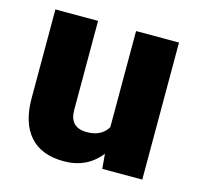

<svg xmlns="http://www.w3.org/2000/svg" viewBox="-85 -616 733 715"><g transform="rotate(15 282.0 -259.0)"><path d="M360.8 -57.1Q308.6 9.8 219.7 9.8Q132.8 9.8 88.1 -40.8Q43.5 -91.3 43.5 -186V-528.3H208V-185.1Q208 -117.2 273.9 -117.2Q330.6 -117.2 354.5 -157.7V-528.3H520V0H365.7Z"/></g></svg>

Font: Vazir Black
Style: Black
Weight: 900
Designer: Saber Rastikerdar
Foundry: Saber Rastikerdar
Version: Version 30.0.0